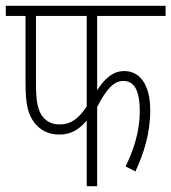

<svg xmlns="http://www.w3.org/2000/svg" viewBox="-20 -642 591 662"><path d="M315 -587H551V-622H0V-587H68V-358C68 -283 76 -250 97 -221C116 -195 145 -178 185 -178C227 -178 257 -199 279 -227V0H315V-273C348 -338 374 -363 406 -363C444 -363 462 -327 462 -259C462 -187 440 -124 413 -68L447 -51C476 -114 498 -182 498 -261C498 -355 459 -397 409 -397C371 -397 343 -374 315 -331ZM104 -587H279V-275C251 -233 225 -213 185 -213C161 -213 141 -222 127 -240C111 -261 104 -289 104 -356Z"/></svg>

Font: Noto Sans ExtraCondensed ExtraLight
Style: Regular
Weight: 200
Width: 2
Designer: Monotype Design Team
Foundry: Monotype Imaging Inc.
Version: Version 2.013